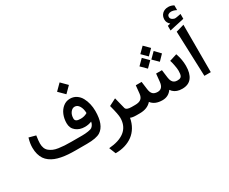

<svg xmlns="http://www.w3.org/2000/svg" viewBox="-158 -1384 2554 2146"><g transform="rotate(-30 1119.0 -310.5)"><path d="M442.9 0Q390.6 0 347.2 -3.2Q303.7 -6.3 261.2 -14.6Q218.8 -22.9 185.8 -36.1Q152.8 -49.3 124.3 -70.1Q95.7 -90.8 77.1 -118.4Q58.6 -146 48.1 -183.6Q37.6 -221.2 37.6 -267.1Q37.6 -321.3 54.7 -379.9L57.1 -388.7L66.4 -386.2L135.7 -367.7L144 -365.7L143.1 -356.9Q134.3 -297.9 134.3 -266.1Q134.3 -231.9 144.5 -205.8Q154.8 -179.7 176 -162.6Q197.3 -145.5 223.4 -134.3Q249.5 -123 287.6 -117.4Q325.7 -111.8 362.8 -109.6Q399.9 -107.4 449.7 -107.4H590.8Q628.9 -107.4 666.7 -113.5Q704.6 -119.6 715.3 -127.9Q746.1 -151.9 752.4 -192.4Q711.4 -175.3 664.1 -175.3Q597.2 -175.3 551.3 -211.9Q505.4 -248.5 505.4 -313.5Q505.4 -370.6 525.6 -420.4Q545.9 -470.2 585 -501.5Q624 -532.7 673.8 -532.7Q719.2 -532.7 754.9 -509.3Q790.5 -485.8 811.3 -447.5Q832 -409.2 842.5 -364.3Q853 -319.3 853 -272Q853 -91.3 761.2 -32.7Q710 0 587.9 0ZM597.7 -320.3Q597.7 -298.8 614.5 -288.3Q631.3 -277.8 669.4 -277.8Q717.3 -277.8 755.4 -301.3Q754.4 -356 732.4 -392.6Q710.4 -429.2 674.8 -429.2Q644 -429.2 620.8 -398.4Q597.7 -367.7 597.7 -320.3ZM666 -748 742.2 -671.4 666 -595.2 589.4 -671.4Z M1245.6 0H1228.5Q1175.3 0 1150.4 -12.2Q1138.7 52.2 1108.9 102.3Q1079.1 152.3 1035.2 184.8Q991.2 217.3 935.5 234.1Q879.9 251 814.9 251H813.5L810.5 244.6L783.7 178.2L778.8 166Q843.8 161.1 894.5 145Q945.3 128.9 981.7 100.6Q1018.1 72.3 1037.4 30Q1056.6 -12.2 1056.6 -66.4Q1056.6 -109.9 1024.9 -229.5L1022.9 -236.8L1029.8 -240.7L1103 -278.3L1113.8 -283.7L1116.7 -272Q1128.4 -228 1149.9 -140.1Q1157.7 -107.4 1226.1 -107.4H1245.6Q1249 -107.4 1251.7 -92.5Q1254.4 -77.6 1254.4 -62.5V-45.9Q1254.4 -30.3 1251.7 -15.1Q1249 0 1245.6 0Z M1675.3 -639.6 1744.6 -570.3 1675.3 -500.5 1605.5 -570.3ZM1752 -526.4 1819.3 -456.5 1752 -387.2 1682.1 -456.5ZM1598.6 -526.4 1668 -456.5 1598.6 -387.2 1528.8 -456.5ZM1239.7 -107.4H1272.5Q1322.8 -107.4 1347.9 -127.9Q1373 -148.4 1377.4 -192.9L1386.7 -285.6L1387.7 -294.4H1396.5H1454.1H1462.9L1463.9 -286.1L1476.1 -192.9Q1481.9 -147.5 1502.9 -127.4Q1523.9 -107.4 1564 -107.4Q1630.9 -107.4 1639.6 -192.9L1648.9 -285.6L1649.9 -294.4H1658.7H1716.3H1725.1L1726.1 -286.1L1738.3 -192.4Q1742.2 -162.6 1752.4 -143.8Q1762.7 -125 1778.8 -116.5Q1794.9 -107.9 1816.9 -107.9Q1832 -107.9 1842 -109.9Q1852.1 -111.8 1860.6 -117.4Q1869.1 -123 1873.8 -133.1Q1878.4 -143.1 1880.9 -158.7Q1883.3 -174.3 1883.3 -196.8Q1883.3 -221.7 1875 -266.6Q1866.7 -311.5 1860.4 -328.6L1856.9 -338.4L1866.7 -341.3L1943.4 -365.7L1952.1 -368.7L1955.6 -359.9Q1982.4 -283.7 1982.4 -202.6Q1982.4 -106.4 1942.1 -53.2Q1901.9 0 1820.8 0Q1802.2 0 1785.9 -2.4Q1769.5 -4.9 1754.9 -10Q1740.2 -15.1 1727.8 -22.7Q1715.3 -30.3 1704.8 -40.5Q1694.3 -50.8 1686.5 -63Q1641.6 0 1564.9 0Q1467.3 0 1421.4 -60.1Q1369.1 0 1271.5 0H1239.7Q1221.2 0 1221.2 -45.9V-62.5Q1221.2 -107.4 1239.7 -107.4Z M2083 -584.2 2187 -614V-2.3H2104.5ZM2066.4 -699.7Q2031.2 -728 2031.2 -769.5Q2031.2 -814.9 2060.5 -843.3Q2089.8 -871.6 2138.2 -871.6Q2156.2 -871.6 2173.8 -866.7Q2191.4 -861.8 2207 -852.5L2208 -851.6V-850.6V-794.4V-791.5L2205.1 -792.5Q2192.9 -798.3 2185.3 -801.3Q2177.7 -804.2 2165.5 -807.4Q2153.3 -810.5 2142.1 -810.5Q2119.6 -810.5 2104.2 -800.5Q2088.9 -790.5 2088.9 -769.5Q2088.9 -765.1 2089.8 -760.7Q2090.8 -756.3 2092.5 -752.7Q2094.2 -749 2097.2 -745.4Q2100.1 -741.7 2104 -738.5Q2107.9 -735.4 2112.5 -732.7Q2117.2 -730 2122.8 -727.8Q2128.4 -725.6 2135.3 -723.6Q2137.2 -723.1 2139.4 -722.9Q2141.6 -722.7 2145.5 -722.7Q2151.4 -722.7 2162.1 -724.4Q2172.9 -726.1 2189.5 -729.2Q2206.1 -732.4 2216.8 -734.4L2219.2 -734.9V-732.4V-673.8V-672.4L2217.8 -671.9Q2196.3 -667 2158.9 -658.9Q2121.6 -650.9 2090.6 -644Q2059.6 -637.2 2032.7 -630.9L2030.3 -629.9V-632.3V-689.5V-690.9L2031.7 -691.4Q2036.6 -692.4 2043 -693.8Q2049.3 -695.3 2055.7 -696.8Q2062 -698.2 2066.4 -699.7Z"/></g></svg>

Font: Samim FD-WOL
Style: Medium-FD-WOL
Weight: 500
Foundry: DejaVu fonts team - Redesigned by Saber Rastikerdar
Version: Version 4.0.0